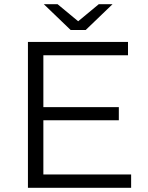

<svg xmlns="http://www.w3.org/2000/svg" viewBox="-20 -901 709 921"><path d="M609 -64V0H114V-700H594V-636H188V-387H550V-324H188V-64ZM520 -881 391 -757H319L190 -881H256L355 -799L454 -881Z"/></svg>

Font: APTA Sans Regular
Style: Regular
Weight: 400
Version: Version 7.200